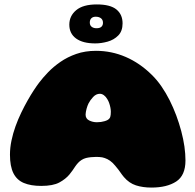

<svg xmlns="http://www.w3.org/2000/svg" viewBox="-20 -827 882 867"><path d="M664 20Q624.5 20 593.8 10Q563 0 539.5 -27.5Q534.5 -33.5 531 -38.2Q527.5 -43 524 -48Q520.5 -53 515 -60.5Q509.5 -68 500 -79Q488.5 -93 476.8 -101.2Q465 -109.5 452.5 -113.5Q447.5 -115.5 441.5 -116.5Q435.5 -117.5 428.5 -118Q421.5 -118.5 414 -118.5Q402.5 -118.5 390.5 -117.2Q378.5 -116 368.5 -113.5Q357.5 -110.5 348.8 -105Q340 -99.5 333 -92Q326 -84.5 320 -75.8Q314 -67 307.8 -57.8Q301.5 -48.5 293.5 -39Q276.5 -18.5 248 -3Q219.5 12.5 166 12.5Q119 12.5 87.5 -0.8Q56 -14 40.5 -45Q25 -76 25 -128.5Q25 -160 31.8 -192.2Q38.5 -224.5 50 -256.5Q61.5 -288.5 75.8 -318Q90 -347.5 104.8 -373.5Q119.5 -399.5 133 -420Q146.5 -440.5 156.5 -453.5Q173 -475.5 197 -500.5Q221 -525.5 252.8 -547.5Q284.5 -569.5 324.5 -583.5Q364.5 -597.5 413.5 -597.5Q483.5 -597.5 547.8 -569.8Q612 -542 666 -488.5Q689 -466 709 -437Q729 -408 745.8 -374.8Q762.5 -341.5 775.8 -306Q789 -270.5 798.5 -234.8Q808 -199 812.8 -165.5Q817.5 -132 817.5 -102.5Q817.5 -34.5 775.5 -7.2Q733.5 20 664 20ZM465.5 -285Q475 -290.5 477.8 -298.8Q480.5 -307 480.5 -322.5Q480.5 -331 478.5 -341.2Q476.5 -351.5 473 -361.5Q469.5 -371.5 465 -378.5Q458.5 -390 449.5 -396.8Q440.5 -403.5 431 -403.5Q414 -403.5 400.5 -389Q387 -374.5 379.5 -359.5Q377.5 -355 375 -348.8Q372.5 -342.5 370.8 -335.5Q369 -328.5 367.8 -321.8Q366.5 -315 366.5 -309.5Q366.5 -291 382.8 -283Q399 -275 417.5 -275Q427 -275 435.8 -276.2Q444.5 -277.5 452.2 -279.8Q460 -282 465.5 -285ZM410 -631Q354 -631 323.5 -653.2Q293 -675.5 293 -715.5Q293 -755 324 -781Q355 -807 417 -807Q478 -807 505.8 -784.2Q533.5 -761.5 533.5 -721.5Q533.5 -686.5 514 -666.8Q494.5 -647 466 -639Q437.5 -631 410 -631ZM415.5 -699.5Q431 -699.5 438 -706.2Q445 -713 445 -724Q445 -737.5 436 -744.5Q427 -751.5 412 -751.5Q400 -751.5 392.8 -744.8Q385.5 -738 385.5 -725Q385.5 -712.5 394 -706Q402.5 -699.5 415.5 -699.5Z"/></svg>

Font: Gluten Thin Black
Style: Regular
Weight: 900
Version: Version 1.300